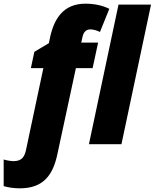

<svg xmlns="http://www.w3.org/2000/svg" viewBox="-126 -785 842 1045"><path d="M-18 240C111 240 163 167 187 51L287 -414H378L408 -553H316L324 -588C329 -609 342 -625 365 -625C381 -625 401 -620 418 -611L469 -737C431 -756 385 -765 339 -765C218 -765 169 -682 147 -584L140 -550L61 -503L42 -414H110L16 29C8 67 -6 92 -52 92C-67 92 -91 88 -106 83V228C-80 236 -47 240 -18 240ZM358 0H535L696 -760H519Z"/></svg>

Font: Noto Sans UI SemiCondensed Black
Style: Italic
Weight: 900
Width: 4
Italic angle: -372°
Designer: Monotype Design Team
Foundry: Monotype Imaging Inc.
Version: Version 1.901